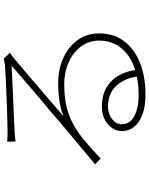

<svg xmlns="http://www.w3.org/2000/svg" viewBox="96 -872 808 1040"><g transform="rotate(-90 500.0 -352.0)"><path d="M252 -717Q266 -716 281.5 -715.5Q297 -715 307 -715Q322 -715 358.5 -716Q395 -717 441 -718.5Q487 -720 533 -722Q579 -724 614.5 -726Q650 -728 665 -729Q681 -731 688 -732.5Q695 -734 702 -736L734 -702Q723 -695 711 -686Q699 -677 687 -666Q670 -652 634.5 -621.5Q599 -591 555 -553.5Q511 -516 468 -479Q425 -442 392 -413Q434 -429 479 -435Q524 -441 566 -441Q647 -441 708.5 -412Q770 -383 804.5 -333.5Q839 -284 839 -220Q839 -138 795.5 -82Q752 -26 677.5 3Q603 32 509 32Q442 32 398 15Q354 -2 332 -30.5Q310 -59 310 -93Q310 -123 326 -148Q342 -173 372.5 -188.5Q403 -204 443 -204Q508 -204 550.5 -176.5Q593 -149 615 -105.5Q637 -62 642 -14L606 -5Q599 -77 557 -124Q515 -171 442 -171Q403 -171 375 -149Q347 -127 347 -96Q347 -52 391.5 -28.5Q436 -5 505 -5Q591 -5 657.5 -29.5Q724 -54 762 -102.5Q800 -151 800 -220Q800 -272 770 -314.5Q740 -357 686 -382.5Q632 -408 561 -408Q495 -408 444 -396Q393 -384 348.5 -360Q304 -336 259.5 -298.5Q215 -261 161 -211L130 -241Q165 -270 205.5 -304Q246 -338 286 -371Q326 -404 359.5 -433Q393 -462 414 -480Q435 -497 469 -525.5Q503 -554 540.5 -586.5Q578 -619 611.5 -647.5Q645 -676 664 -693Q648 -692 612 -690.5Q576 -689 530.5 -687Q485 -685 440 -683Q395 -681 359.5 -679.5Q324 -678 309 -677Q295 -676 282 -675Q269 -674 254 -672Z"/></g></svg>

Font: Noto Sans TC ExtraLight
Style: Regular
Weight: 250
Designer: Ryoko NISHIZUKA  (kana, bopomofo & ideographs); Paul D. Hunt (Latin, Greek & Cyrillic); Sandoll Communications , Soo-you
Foundry: Adobe
Version: Version 2.004-H2;hotconv 1.0.118;makeotfexe 2.5.65603